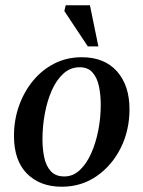

<svg xmlns="http://www.w3.org/2000/svg" viewBox="-20 -697 542 728"><path d="M214 11Q132 11 82.5 -38.5Q33 -88 33 -182Q33 -242 52 -295.5Q71 -349 105 -390.5Q139 -432 186 -456Q233 -480 290 -480Q376 -480 423.5 -426.5Q471 -373 471 -283Q471 -203 438 -136.5Q405 -70 347 -29.5Q289 11 214 11ZM224 -28Q257 -28 282.5 -52Q308 -76 325.5 -115Q343 -154 352.5 -202Q362 -250 362 -299Q362 -338 355 -370.5Q348 -403 330.5 -422.5Q313 -442 282 -442Q247 -442 220.5 -418Q194 -394 176.5 -354.5Q159 -315 150 -266.5Q141 -218 141 -169Q141 -131 148 -99Q155 -67 173 -47.5Q191 -28 224 -28ZM353 -521H313L224 -655L229 -677H321Z"/></svg>

Font: STIX Two Text Medium
Style: Italic
Weight: 500
Italic angle: -12°
Designer: Ross Mills, John Hudson & Paul Hanslow, Tiro Typeworks Ltd; with prior portions MicroPress Inc. and Coen Hoffman, Elsevi
Foundry: Tiro Typeworks Ltd
Version: Version 2.13 b171